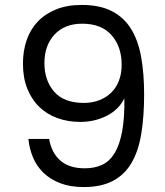

<svg xmlns="http://www.w3.org/2000/svg" viewBox="-20 -757 670 778"><path d="M179 -194Q189 -137 225 -106Q261 -75 324 -75Q364 -75 394.5 -89.5Q425 -104 445 -137.5Q465 -171 475 -225Q485 -279 484 -359Q462 -313 413 -288Q364 -263 305 -263Q255 -263 212.5 -278.5Q170 -294 139 -324Q108 -354 90.5 -398Q73 -442 73 -499Q73 -551 88 -594.5Q103 -638 133 -669.5Q163 -701 207.5 -719Q252 -737 311 -737Q384 -737 433 -712Q482 -687 511 -640Q540 -593 552 -526Q564 -459 564 -375Q564 -285 552.5 -215Q541 -145 513 -97Q485 -49 437.5 -24Q390 1 319 1Q265 1 224.5 -14.5Q184 -30 156.5 -56.5Q129 -83 114 -118.5Q99 -154 95 -194ZM320 -340Q353 -340 381 -350.5Q409 -361 429.5 -380.5Q450 -400 461.5 -429Q473 -458 473 -494Q473 -568 432 -614.5Q391 -661 313 -661Q242 -661 201 -617Q160 -573 160 -501Q160 -431 199.5 -385.5Q239 -340 320 -340Z"/></svg>

Font: Poppins
Style: Regular
Weight: 400
Designer: Ninad Kale (Devanagari), Jonny Pinhorn (Latin)
Foundry: Indian Type Foundry
Version: Version 3.002 2017